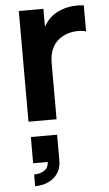

<svg xmlns="http://www.w3.org/2000/svg" viewBox="-58 -580 528 933"><g transform="rotate(-5 206.0 -113.5)"><path d="M207 0V-276C207 -338 233 -382 281 -404C313 -419 357 -422 387 -413V-540C338 -546 287 -538 248 -514C223 -499.5 204 -478 190 -453V-540H70V0ZM75 315C151 315 203 269 203 203V75H75V203H146C146 253 91 258 75 258Z"/></g></svg>

Font: Manrope ExtraBold
Style: Regular
Weight: 800
Designer: Mikhail Sharanda
Foundry: Mikhail Sharanda
Version: Version 4.505